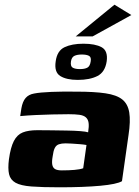

<svg xmlns="http://www.w3.org/2000/svg" viewBox="-20 -793 593 817"><path d="M233 4Q159 4 113.5 0.5Q68 -3 46 -15.5Q24 -28 18.5 -52Q13 -76 18 -115Q25 -166 39 -193Q53 -220 77 -229.5Q101 -239 139 -239Q165 -239 198.5 -238.5Q232 -238 264.5 -237.5Q297 -237 322 -235Q347 -233 355 -230Q359 -255 357 -270Q355 -285 345.5 -293.5Q336 -302 318 -304.5Q300 -307 272 -307Q238 -307 202 -306Q166 -305 132 -303.5Q98 -302 66 -299L71 -332Q76 -361 89 -376Q102 -391 125 -395Q150 -400 199.5 -402Q249 -404 307 -403Q381 -403 428.5 -396Q476 -389 500 -370Q524 -351 530 -314.5Q536 -278 527 -219L499 -22Q477 -9 406.5 -2.5Q336 4 233 4ZM243 -68Q272 -68 296 -70Q320 -72 334 -77L348 -176Q338 -178 320 -179.5Q302 -181 285 -182Q268 -183 259 -183Q242 -183 230.5 -179Q219 -175 213 -163Q207 -151 204 -127Q200 -105 202.5 -92Q205 -79 214.5 -73.5Q224 -68 243 -68ZM311 -453Q263 -453 236.5 -469.5Q210 -486 217 -532Q223 -577 254.5 -592Q286 -607 335 -607Q385 -607 412.5 -592Q440 -577 434 -532Q427 -486 394.5 -469.5Q362 -453 311 -453ZM320 -499Q340 -499 351.5 -505Q363 -511 366 -532Q369 -550 358.5 -555.5Q348 -561 328 -561Q309 -561 297 -555.5Q285 -550 282 -532Q279 -511 289.5 -505Q300 -499 320 -499ZM302 -638 467 -773 539 -729 374 -638Z"/></svg>

Font: Genos ExtraBold
Style: Italic
Weight: 800
Italic angle: -8°
Version: Version 1.010